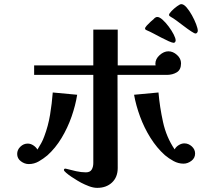

<svg xmlns="http://www.w3.org/2000/svg" viewBox="-20 -863 1040 928"><path d="M353 -405Q345 -354 326 -299.5Q307 -245 277.5 -196Q248 -147 209 -112Q190 -96 167.5 -83Q145 -70 119 -70Q99 -70 81 -83.5Q63 -97 63 -119Q63 -139 78.5 -154Q94 -169 114 -169Q128 -169 141 -160.5Q154 -152 161 -140Q171 -156 179.5 -171.5Q188 -187 194 -204Q213 -254 222 -308.5Q231 -363 235 -416ZM855 -557Q855 -526 834.5 -513.5Q814 -501 786 -501H548Q548 -389 548.5 -276.5Q549 -164 549 -51Q549 -7 521.5 19Q494 45 450 45Q431 45 410 37Q389 29 372 20Q368 18 354.5 10Q341 2 326 -8Q311 -18 300 -27.5Q289 -37 289 -41Q289 -48 296 -48Q299 -48 301 -47Q323 -41 348 -35.5Q373 -30 395 -30Q415 -30 423 -43Q431 -56 431 -75V-501H145V-547H431V-720H549V-547H732Q731 -550 731 -555Q731 -578 751.5 -596.5Q772 -615 794 -615Q816 -615 835.5 -597.5Q855 -580 855 -557ZM923 -121Q923 -99 905 -85.5Q887 -72 867 -72Q842 -72 819 -84.5Q796 -97 777 -113Q738 -148 707.5 -196.5Q677 -245 657 -299.5Q637 -354 628 -405L746 -416Q752 -346 768 -273Q784 -200 824 -141Q831 -154 844.5 -162Q858 -170 871 -170Q891 -170 907 -155.5Q923 -141 923 -121ZM829 -667Q829 -663 826 -659.5Q823 -656 820 -656Q813 -656 796 -663.5Q779 -671 759 -681.5Q739 -692 721 -701.5Q703 -711 693 -715Q690 -716 685.5 -718.5Q681 -721 681 -725Q681 -730 689.5 -739.5Q698 -749 708 -758Q718 -767 722 -770Q725 -774 730 -777.5Q735 -781 740 -781Q751 -781 766 -767.5Q781 -754 795.5 -734.5Q810 -715 819.5 -696.5Q829 -678 829 -667ZM936 -714Q936 -710 933 -705.5Q930 -701 925 -701Q920 -701 904 -711.5Q888 -722 869 -736.5Q850 -751 833 -763.5Q816 -776 808 -780Q805 -782 801 -784.5Q797 -787 797 -791Q797 -797 809 -809.5Q821 -822 835.5 -832.5Q850 -843 856 -843Q868 -843 881.5 -827.5Q895 -812 907.5 -789.5Q920 -767 928 -746Q936 -725 936 -714Z"/></svg>

Font: Kaisei Decol
Style: Bold
Weight: 700
Designer: Font-Kai, 金井和夫
Foundry: KAZUO KANAI
Version: Version 5.003